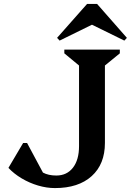

<svg xmlns="http://www.w3.org/2000/svg" viewBox="-20 -943 667 979"><path d="M260 16Q218 16 174 3Q130 -10 90.5 -33.5Q51 -57 23 -87L98 -214H118L199 -63Q227 -48 267 -48Q321 -48 352 -88Q383 -128 383 -198V-609L308 -671V-690H591V-671L515 -609V-214Q515 -106 447.5 -45Q380 16 260 16ZM284 -736 271 -750 424 -923H475L627 -750L614 -736L449 -817Z"/></svg>

Font: Platypi Medium
Style: Regular
Weight: 500
Designer: David Sargent
Foundry: Bolt Cutter Type
Version: Version 1.200; ttfautohint (v1.8.4.7-5d5b)